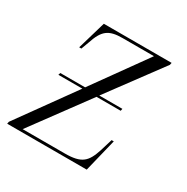

<svg xmlns="http://www.w3.org/2000/svg" viewBox="-129 -649 745 763"><g transform="rotate(30 244.0 -268.0)"><path d="M1 0H366L403 -151H393L376 -95C356 -34 336 -12 258 -12H65L255 -270H366L368 -280H262L444 -526L446 -536H135L97 -406H107L120 -441C141 -505 164 -524 228 -524H372L197 -280H83L80 -270H190L3 -10Z"/></g></svg>

Font: Noto Serif Display Light
Style: Italic
Weight: 300
Italic angle: -12°
Designer: Monotype Design Team
Foundry: Monotype Imaging Inc.
Version: Version 2.009